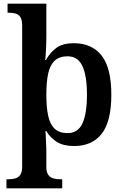

<svg xmlns="http://www.w3.org/2000/svg" viewBox="-20 -780 673 1040"><path d="M15 240V191H25Q47 191 64 186Q81 181 90.5 166Q100 151 100 122V-642Q100 -672 90.5 -687Q81 -702 65 -706.5Q49 -711 29 -711H21V-760H231V-576Q231 -556 230 -529.5Q229 -503 227.5 -481.5Q226 -460 225 -455H229Q252 -497 286.5 -521.5Q321 -546 379 -546Q478 -546 530.5 -479Q583 -412 583 -267Q583 -122 531 -55.5Q479 11 381 11Q324 11 288.5 -11Q253 -33 231 -70H226Q227 -66 227.5 -51.5Q228 -37 229 -18.5Q230 0 230.5 17.5Q231 35 231 46V124Q231 152 241 166.5Q251 181 268 186Q285 191 306 191H317V240ZM346 -59Q402 -59 426.5 -111.5Q451 -164 451 -267Q451 -369 426.5 -422Q402 -475 346 -475Q302 -475 276.5 -451.5Q251 -428 241 -382Q231 -336 231 -267Q231 -199 241 -152.5Q251 -106 276.5 -82.5Q302 -59 346 -59Z"/></svg>

Font: Noto Serif Khmer SemiBold
Style: Regular
Weight: 600
Version: Version 2.003